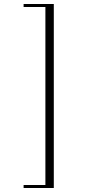

<svg xmlns="http://www.w3.org/2000/svg" viewBox="-20 -820 433 960"><path d="M98 -800H249V120H98V105H207V-785H98Z"/></svg>

Font: Kalnia Thin ExtraLight
Style: Regular
Weight: 250
Version: Version 1.105